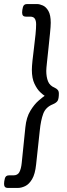

<svg xmlns="http://www.w3.org/2000/svg" viewBox="-37 -788 331 946"><path d="M146 -768Q158 -768 174 -761Q190 -754 201.5 -734Q213 -714 213 -676Q213 -659 209.5 -625Q206 -591 202 -552Q198 -513 194.5 -481.5Q191 -450 191 -439Q191 -409 199.5 -387.5Q208 -366 232 -356Q241 -352 247 -345.5Q253 -339 253 -327Q253 -303 247.5 -292.5Q242 -282 223 -274Q188 -260 176 -227.5Q164 -195 159 -145L141 22Q136 70 121 95Q106 120 87 129Q68 138 51 138H1Q-17 138 -17 118Q-17 106 -13 91Q-9 76 7 76H29Q50 76 58.5 60Q67 44 70 15L88 -161Q93 -210 112.5 -242Q132 -274 153 -292Q174 -310 183 -316Q176 -320 161 -334Q146 -348 133 -375Q120 -402 120 -444Q120 -460 123 -489Q126 -518 130.5 -552.5Q135 -587 138 -618Q141 -649 141 -668Q141 -686 134.5 -696Q128 -706 112 -706H90Q72 -706 72 -726Q72 -738 76 -753Q80 -768 96 -768Z"/></svg>

Font: Asap VF Beta
Style: Italic
Weight: 400
Italic angle: -6°
Designer: Pablo Cosgaya
Foundry: Pablo Cosgaya
Version: Version 1.007